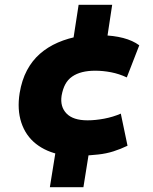

<svg xmlns="http://www.w3.org/2000/svg" viewBox="-20 -666 640 801"><path d="M188 115 217 -65 236 -20Q173 -32 130 -66Q87 -100 69 -154.5Q51 -209 62 -278Q71 -332 92.5 -372.5Q114 -413 146.5 -441.5Q179 -470 221.5 -488.5Q264 -507 316 -516L281 -471L308 -646H448L423 -481L403 -519Q454 -518 494 -507.5Q534 -497 561 -477L509 -343Q477 -358 443.5 -364.5Q410 -371 377 -371Q347 -371 323 -365Q299 -359 281 -346.5Q263 -334 252.5 -314.5Q242 -295 237 -267Q230 -221 257.5 -192.5Q285 -164 345 -164Q378 -164 415 -171Q452 -178 484 -192L512 -58Q483 -44 453 -34.5Q423 -25 390 -21.5Q357 -18 320 -16L355 -54L328 115Z"/></svg>

Font: Nunito Sans 6pt Black
Style: Italic
Weight: 900
Italic angle: -9°
Version: Version 3.101;gftools[0.9.27]